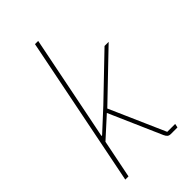

<svg xmlns="http://www.w3.org/2000/svg" viewBox="-226 -815 890 890"><g transform="rotate(-45 219.0 -370.0)"><path d="M189 -740H210L129 -335L106 -221H110L212 -315L411 -506H438L215 -292L335 -19H387L383 0H340Q329 0 323 -5Q317 -10 312 -21L199 -279L100 -189L62 0H41Z"/></g></svg>

Font: IBM Plex Sans Condensed Thin
Style: Italic
Weight: 100
Width: 3
Italic angle: -11°
Designer: Mike Abbink, Paul van der Laan, Pieter van Rosmalen
Foundry: Bold Monday
Version: Version 1.3